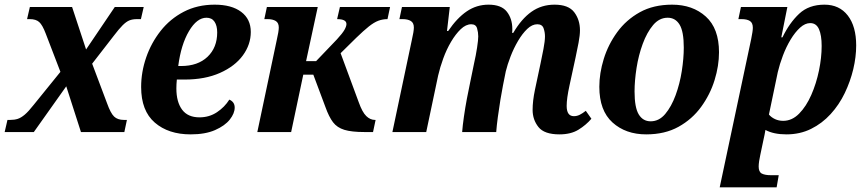

<svg xmlns="http://www.w3.org/2000/svg" viewBox="-51 -566 3715 823"><path d="M-31 0 -19 -52H-7Q11 -52 25 -56.5Q39 -61 55 -74.5Q71 -88 93 -116L208 -258L145 -422Q131 -459 117 -471.5Q103 -484 77 -484H65L77 -536H258L318 -354L441 -536H565L553 -484H536Q517 -484 503.5 -478.5Q490 -473 474.5 -457.5Q459 -442 437 -413L344 -293L408 -123Q423 -81 438 -66.5Q453 -52 480 -52H493L482 0H296L233 -196L94 0Z M766 10Q671 10 612.5 -40.5Q554 -91 554 -193Q554 -257 575.5 -319.5Q597 -382 637.5 -433.5Q678 -485 736.5 -515.5Q795 -546 869 -546Q942 -546 983 -515Q1024 -484 1024 -429Q1024 -375 990 -328.5Q956 -282 892 -253.5Q828 -225 740 -225H707Q706 -215 705.5 -205Q705 -195 705 -187Q705 -129 729.5 -96Q754 -63 804 -63Q846 -63 879 -85Q912 -107 932 -139Q955 -129 955 -105Q955 -80 934 -53.5Q913 -27 871 -8.5Q829 10 766 10ZM713 -283H725Q797 -283 838.5 -322.5Q880 -362 880 -427Q880 -456 868.5 -473Q857 -490 834 -490Q793 -490 759 -432.5Q725 -375 713 -283Z M1052 0 1135 -393Q1144 -432 1144 -448Q1144 -468 1131 -476Q1118 -484 1096 -484H1082L1093 -536H1311L1261 -304H1304L1393 -397Q1417 -423 1425.5 -438Q1434 -453 1434 -463Q1434 -484 1394 -484L1406 -536H1621L1610 -484Q1589 -484 1570.5 -477Q1552 -470 1530 -452.5Q1508 -435 1476 -404L1409 -338L1487 -127Q1502 -85 1519 -68.5Q1536 -52 1556 -52H1559L1548 0H1511Q1456 0 1425 -9.5Q1394 -19 1376.5 -42Q1359 -65 1344 -107L1292 -246H1249L1197 0Z M2347 10Q2282 10 2257 -21.5Q2232 -53 2232 -95Q2232 -133 2242 -181L2266 -294Q2272 -322 2278.5 -356Q2285 -390 2285 -410Q2285 -428 2279 -445Q2273 -462 2252 -462Q2230 -462 2209 -442Q2188 -422 2169.5 -390.5Q2151 -359 2137.5 -324Q2124 -289 2117 -260L2105 -200Q2100 -175 2094 -138.5Q2088 -102 2083 -64.5Q2078 -27 2076 0H1930Q1932 -27 1937.5 -65.5Q1943 -104 1950.5 -144Q1958 -184 1965 -216L1981 -294Q1989 -329 1994 -362Q1999 -395 1999 -410Q1999 -427 1994 -444.5Q1989 -462 1969 -462Q1946 -462 1924 -441Q1902 -420 1882.5 -387Q1863 -354 1849 -315.5Q1835 -277 1827 -242L1776 0H1631L1714 -393Q1723 -432 1723 -448Q1723 -468 1710 -476Q1697 -484 1675 -484H1661L1672 -536H1877L1865 -433H1870Q1908 -489 1950 -517.5Q1992 -546 2043 -546Q2098 -546 2121.5 -516Q2145 -486 2145 -442Q2145 -438 2145 -434Q2145 -430 2144 -425H2149Q2184 -485 2227 -515.5Q2270 -546 2326 -546Q2386 -546 2410.5 -513.5Q2435 -481 2435 -436Q2435 -415 2429 -383Q2423 -351 2416 -319L2390 -199Q2378 -144 2378 -112Q2378 -68 2409 -68Q2422 -68 2434 -74Q2446 -80 2460 -91L2484 -57Q2461 -30 2428.5 -10Q2396 10 2347 10Z M2719 10Q2631 10 2574.5 -41Q2518 -92 2518 -194Q2518 -252 2537 -313.5Q2556 -375 2594.5 -428Q2633 -481 2691.5 -513.5Q2750 -546 2830 -546Q2918 -546 2974.5 -495Q3031 -444 3031 -342Q3031 -284 3012 -222.5Q2993 -161 2954.5 -108Q2916 -55 2857.5 -22.5Q2799 10 2719 10ZM2738 -46Q2774 -46 2800.5 -77.5Q2827 -109 2845 -158Q2863 -207 2871.5 -261.5Q2880 -316 2880 -362Q2880 -431 2862 -460.5Q2844 -490 2811 -490Q2775 -490 2748.5 -458.5Q2722 -427 2704 -378Q2686 -329 2677.5 -274.5Q2669 -220 2669 -174Q2669 -105 2687 -75.5Q2705 -46 2738 -46Z M3034 237 3169 -399Q3176 -433 3176 -447Q3176 -468 3163.5 -476Q3151 -484 3128 -484H3114L3125 -536H3324L3298 -406H3303Q3333 -468 3374.5 -507Q3416 -546 3483 -546Q3547 -546 3583 -499.5Q3619 -453 3619 -371Q3619 -322 3606.5 -269.5Q3594 -217 3570 -167Q3546 -117 3509.5 -77Q3473 -37 3425.5 -13.5Q3378 10 3320 10Q3265 10 3230 -9Q3227 10 3221 36L3208 98Q3205 111 3203 124.5Q3201 138 3201 148Q3201 171 3214.5 178Q3228 185 3254 185H3287L3278 237ZM3306 -48Q3344 -48 3374.5 -79Q3405 -110 3426.5 -159Q3448 -208 3459.5 -263.5Q3471 -319 3471 -369Q3471 -415 3459.5 -441Q3448 -467 3422 -467Q3400 -467 3378.5 -447.5Q3357 -428 3338 -396.5Q3319 -365 3305 -328Q3291 -291 3283 -257L3245 -75Q3255 -63 3271 -55.5Q3287 -48 3306 -48Z"/></svg>

Font: Noto Serif SemiCondensed
Style: Bold Italic
Weight: 700
Width: 4
Italic angle: -12°
Designer: Monotype Design Team
Foundry: Monotype Imaging Inc.
Version: Version 2.014